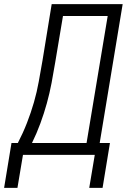

<svg xmlns="http://www.w3.org/2000/svg" viewBox="-43 -755 663 936"><path d="M42 161H-23L13 -58H44Q69 -106 88.5 -156Q108 -206 122.5 -256.5Q137 -307 146 -357.5Q155 -408 164 -459L209 -735H555L443 -58H493L457 161H392L419 0H69ZM379 -58 482 -677H264L226 -450Q218 -401 208.5 -351Q199 -301 185.5 -252Q172 -203 154 -154Q136 -105 113 -58Z"/></svg>

Font: Iosevka Light Extended Oblique
Style: Regular
Weight: 300
Width: 7
Italic angle: -9°
Monospace: yes
Designer: Belleve Invis
Foundry: Belleve Invis
Version: Version 32.5.0; ttfautohint (v1.8.4)